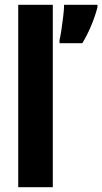

<svg xmlns="http://www.w3.org/2000/svg" viewBox="-20 -780 426 800"><path d="M200 0H56V-760H200ZM386 -749Q376 -711 359.5 -672Q343 -633 323 -600H228V-613Q232 -629 236 -656.5Q240 -684 243.5 -712.5Q247 -741 247 -760H386Z"/></svg>

Font: Noto Sans Gurmukhi ExtraCondensed ExtraBold
Style: Regular
Weight: 800
Width: 2
Designer: Jelle Bosma - Monotype Design Team
Foundry: Monotype Imaging Inc.
Version: Version 2.004; ttfautohint (v1.8.4.7-5d5b)